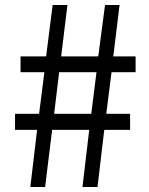

<svg xmlns="http://www.w3.org/2000/svg" viewBox="-20 -746 595 766"><path d="M101 0H160L188 -228H336L309 0H369L396 -228H499V-292H404L425 -458H521V-521H432L457 -726H399L372 -521H224L249 -726H190L164 -521H62V-458H157L136 -292H40V-228H128ZM196 -292 216 -458H365L344 -292Z"/></svg>

Font: Noto Sans CJK SC Regular
Style: Regular
Weight: 400
Designer: Ryoko NISHIZUKA (kana & ideographs); Paul D. Hunt (Latin, Greek & Cyrillic); Wenlong ZHANG (bopomofo); Sandoll Communica
Foundry: Adobe Systems Incorporated
Version: Version 1.004;PS 1.004;hotconv 1.0.82;makeotf.lib2.5.63406